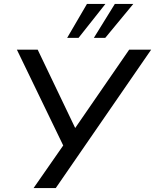

<svg xmlns="http://www.w3.org/2000/svg" viewBox="-20 -958 790 978"><path d="M66 0ZM151 0 302 -217 66 -705H172L363 -306L638 -705H750L264 0ZM322 -765 423 -938H517L380 -765ZM458 -765 565 -938H659L516 -765Z"/></svg>

Font: Winston Medium
Style: Italic
Weight: 500
Italic angle: -9°
Designer: Original fonts by Vernon Adams / Changes by Cristiano Sobral
Foundry: Original fonts by Vernon Adams / Changes by Cristiano Sobral
Version: Version 2.503;July 17, 2020;FontCreator 13.0.0.2655 64-bit